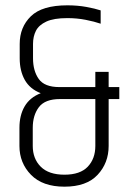

<svg xmlns="http://www.w3.org/2000/svg" viewBox="-20 -691 485 721"><path d="M54 -526Q54 -589 96 -630Q138 -671 233 -671Q271 -671 304 -665Q337 -659 358 -652V-602Q335 -610 302 -616.5Q269 -623 233 -623Q182 -623 154 -610Q126 -597 115 -575.5Q104 -554 104 -526V-472Q104 -425 125.5 -394.5Q147 -364 203 -364H428V-319H205Q149 -319 126 -288.5Q103 -258 103 -211V-143Q103 -95 133 -65Q163 -35 222 -35Q281 -35 309.5 -65Q338 -95 338 -143V-421H388V-143Q388 -79 346.5 -34.5Q305 10 222 10Q140 10 96.5 -34.5Q53 -79 53 -143V-211Q53 -258 72.5 -291.5Q92 -325 133 -341Q92 -357 73 -391Q54 -425 54 -472Z"/></svg>

Font: Khand Variable Light
Style: Regular
Weight: 300
Designer: Satya Rajpurohit
Foundry: Indian Type Foundry
Version: Version 3.000